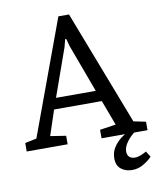

<svg xmlns="http://www.w3.org/2000/svg" viewBox="-102 -724 810 982"><g transform="rotate(-10 302.5 -233.0)"><path d="M-10.5 0V-44.1L49.5 -56.4L268.9 -652.6H324.1L553.4 -57.1L616.8 -44.1V0H378.1V-44.1L461.3 -56.6L412.4 -187.2H164.6L121.2 -56.7L202 -44.1V0ZM184.6 -244.2H391.1L299.5 -491.5L288.4 -531.8H282.9L272.4 -491.5ZM505.4 187Q470.9 187 447.6 168.5Q424.3 150 424.3 113Q424.3 81 440.5 56Q456.6 31 480.7 13Q504.8 -5 528 -16H568.5Q551.8 -5.2 533.7 11.6Q515.6 28.4 503 48.5Q490.3 68.7 490.3 89.2Q490.3 107.1 500.6 117Q511 126.9 529.2 126.9Q544.3 126.9 560.3 120.5Q576.2 114.1 590 106.1L608.5 136Q594.7 152 566.3 169.5Q537.9 187 505.4 187Z"/></g></svg>

Font: Faustina Light
Style: Regular
Weight: 300
Designer: Alfonso Garcia
Foundry: http://www.omnibus-type.com
Version: Version 1.200